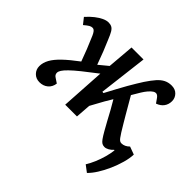

<svg xmlns="http://www.w3.org/2000/svg" viewBox="-165 -731 1132 1132"><g transform="rotate(45 401.5 -165.0)"><path d="M410 -209 420 -208Q441 -247 458 -279Q475 -311 490 -337Q505 -363 518 -384.5Q531 -406 542 -423Q566 -459 585.5 -481Q605 -503 626 -513.5Q647 -524 673 -524Q704 -524 722 -505Q740 -486 740 -460Q740 -433 725.5 -413Q711 -393 683 -383L664 -410Q655 -423 645 -426Q635 -429 623 -422Q611 -415 596 -397Q585 -384 573 -364.5Q561 -345 543 -314Q558 -289 573.5 -261.5Q589 -234 604 -209Q619 -184 630 -165Q647 -136 658.5 -118Q670 -100 677.5 -90Q685 -80 691.5 -76.5Q698 -73 704 -73Q718 -73 730.5 -79Q743 -85 754 -96L803 -78Q802 -46 791 -7Q780 32 763 70.5Q746 109 725.5 141.5Q705 174 684 194L643 163Q658 139 671 108.5Q684 78 693 45.5Q702 13 705 -15L701 -16Q690 -3 675.5 5Q661 13 649 13Q637 13 628 8Q619 3 608.5 -11.5Q598 -26 582 -54Q569 -76 553 -106Q537 -136 520 -167Q503 -198 487 -224Q473 -201 459 -177Q445 -153 434 -131.5Q423 -110 414 -95L407 0H309L326 -276Q272 -235 236 -206Q200 -177 179 -156.5Q158 -136 149.5 -122.5Q141 -109 141 -99Q141 -90 145 -83.5Q149 -77 159 -71L186 -53Q182 -22 160.5 -4Q139 14 108 14Q78 14 59 -5.5Q40 -25 40 -53Q40 -82 56 -111Q72 -140 106.5 -173Q141 -206 196 -247Q182 -286 167.5 -322.5Q153 -359 141 -386Q134 -404 128 -414.5Q122 -425 116 -430Q110 -435 102 -435Q92 -435 81.5 -429Q71 -423 51 -406L21 -444Q44 -470 66.5 -487.5Q89 -505 109.5 -514.5Q130 -524 147 -524Q163 -524 174.5 -518Q186 -512 195.5 -496Q205 -480 217 -450Q231 -418 245.5 -381.5Q260 -345 276 -300L333 -347L347 -515H447Z"/></g></svg>

Font: Literata Medium
Style: Italic
Weight: 500
Italic angle: -2°
Designer: Latin by Veronika Burian and Jose Scaglione. Greek by Irene Vlachou. Cyrillic by Vera Evstafieva
Foundry: TypeTogether
Version: Version 3.103;gftools[0.9.29]